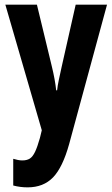

<svg xmlns="http://www.w3.org/2000/svg" viewBox="-20 -567 484 827"><path d="M3 -547H139L203 -282Q217 -225 222 -178H226Q228 -198 233.5 -223.5Q239 -249 246 -281L306 -547H441L278 53Q250 154 208.5 197Q167 240 99 240Q83 240 67.5 238Q52 236 37 232V117Q47 120 57 122Q67 124 76 124Q96 124 108.5 116Q121 108 131 87Q141 66 152 27L160 -6Z"/></svg>

Font: Noto Sans Armenian ExtraCondensed
Style: Bold
Weight: 700
Width: 2
Designer: Monotype Design Team
Foundry: Monotype Imaging Inc.
Version: Version 2.008; ttfautohint (v1.8.4.7-5d5b)